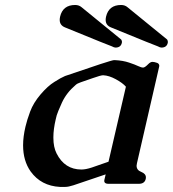

<svg xmlns="http://www.w3.org/2000/svg" viewBox="-20 -713 680 755"><path d="M419.9 -530.8Q417.5 -530.8 236.3 -605Q214.8 -613.3 214.8 -634.8Q214.8 -640.6 216.3 -647.5Q227.1 -693.4 275.4 -693.4Q290.5 -693.4 300.8 -684.6L456.5 -557.6Q460.9 -550.8 459 -543.9Q454.6 -525.9 434.1 -525.9Q428.7 -525.9 419.9 -530.8ZM600.6 -530.8Q598.1 -530.8 417 -605Q395.5 -613.3 395.5 -634.8Q395.5 -640.6 397 -647.5Q407.7 -693.4 456.1 -693.4Q471.2 -693.4 481.4 -684.6L637.2 -557.6Q640.1 -552.7 640.1 -547.9Q640.1 -545.9 639.6 -543.9Q635.3 -525.9 614.7 -525.9Q609.4 -525.9 600.6 -530.8ZM384.8 -417Q376.5 -417 344.7 -405.8Q313 -394.5 297.9 -389.6Q283.2 -384.8 276.9 -378.4Q241.7 -348.6 223.6 -309.6Q206.1 -270.5 203.1 -259.8L199.2 -244.1Q189.9 -204.6 189.9 -173.8Q189.9 -172.4 189.9 -170.9Q189.9 -134.3 202.6 -109.4Q234.4 -46.4 300.3 -46.4Q316.9 -46.4 340.8 -54.2Q364.7 -62 406.7 -77.1L475.1 -372.1Q462.4 -386.7 435.5 -401.4Q408.7 -416 386.2 -417ZM236.3 22H215.8Q141.6 18.1 100.6 -38.6Q70.8 -80.6 70.8 -141.6Q70.8 -175.3 80.1 -214.8Q85.9 -240.2 98.6 -274.4Q111.3 -308.6 139.6 -341.8Q168 -375 193.4 -390.6Q219.2 -407.2 235.8 -414.1Q417.5 -476.6 428.2 -476.6H431.2Q463.9 -475.1 487.8 -466.8Q511.2 -459 523.4 -453.1Q535.6 -447.3 543 -447.3Q549.8 -447.3 563.5 -461.4Q571.8 -469.7 579.6 -469.7Q586.9 -469.7 597.7 -465.8Q606 -462.9 606.4 -454.1Q606.4 -451.7 605.5 -449.2L518.6 -71.3Q517.6 -65.9 517.1 -61.5Q517.1 -43.9 535.2 -37.1Q553.7 -29.8 553.7 -15.6Q553.7 -12.7 553.2 -9.8Q548.8 9.8 525.9 9.8H407.2Q386.7 9.8 390.6 -6.3L395.5 -27.3L268.6 15.6Q249 22 236.3 22Z"/></svg>

Font: Caudex
Style: Bold
Weight: 700
Italic angle: -13°
Version: Version 1.04